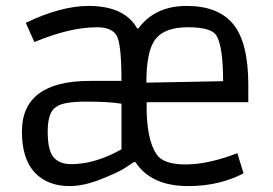

<svg xmlns="http://www.w3.org/2000/svg" viewBox="-20 -615 923 648"><path d="M615 13Q490 13 437 -68H432Q419 -59 397.5 -45.5Q376 -32 319 -9.5Q262 13 215 13Q140 13 97 -33Q54 -79 54 -171Q54 -342 284 -342H390Q390 -471 372.5 -497Q355 -523 308 -523Q261 -523 208.5 -510.5Q156 -498 96 -473L67 -538Q186 -595 279 -595Q400 -595 443 -519H447Q503 -595 610 -595Q717 -595 767.5 -533Q818 -471 818 -329V-270H475V-234Q479 -124 517 -84Q544 -60 606 -60Q671 -60 754 -88L781 -98L802 -30Q720 13 615 13ZM390 -265Q349 -272 269.5 -272Q190 -272 168 -253Q141 -235 141 -171Q141 -107 161 -84Q181 -61 220 -61Q290 -61 365 -98L390 -111ZM710 -496Q692 -523 614.5 -523Q537 -523 505.5 -484Q474 -445 474 -336L733 -341Q733 -458 710 -496Z"/></svg>

Font: Ruda
Style: Regular
Weight: 400
Designer: Mariela Monsalve, Angelina Sanchez
Foundry: Mariela Monsalve, Angelina Sanchez
Version: Version 1.002